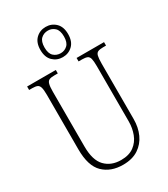

<svg xmlns="http://www.w3.org/2000/svg" viewBox="-236 -1085 1050 1200"><g transform="rotate(-30 289.0 -484.5)"><path d="M287 10Q199 10 145.5 -42Q92 -94 92 -214V-607Q92 -643 87 -660.5Q82 -678 69.5 -683.5Q57 -689 33 -689H11V-714H218V-689H193Q169 -689 156.5 -683.5Q144 -678 139 -660Q134 -642 134 -605V-210Q134 -111 177 -66.5Q220 -22 291 -22Q349 -22 384.5 -48.5Q420 -75 436 -117.5Q452 -160 452 -207V-606Q452 -643 447.5 -660.5Q443 -678 430 -683.5Q417 -689 393 -689H368V-714H566V-689H545Q521 -689 508 -683.5Q495 -678 490.5 -660Q486 -642 486 -605V-205Q486 -145 464 -96.5Q442 -48 398 -19Q354 10 287 10ZM297 -761Q255 -761 226 -789Q197 -817 197 -870Q197 -923 226 -951Q255 -979 297 -979Q339 -979 368 -951Q397 -923 397 -870Q397 -817 368 -789Q339 -761 297 -761ZM298 -789Q326 -789 346.5 -808Q367 -827 367 -870Q367 -914 346.5 -933Q326 -952 298 -952Q268 -952 247.5 -933Q227 -914 227 -870Q227 -827 247.5 -808Q268 -789 298 -789Z"/></g></svg>

Font: Noto Serif Sinhala Condensed ExtraLight
Style: Regular
Weight: 200
Width: 3
Designer: Jelle Bosma - Monotype Design Team
Foundry: Monotype Imaging Inc.
Version: Version 2.007; ttfautohint (v1.8.4.7-5d5b)